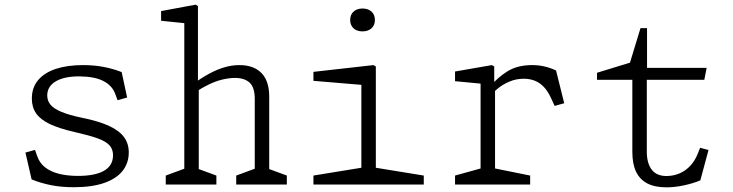

<svg xmlns="http://www.w3.org/2000/svg" viewBox="-20 -791 3140 823"><path d="M115.5 -22 89 -137 130 -148.5 140 -120.5Q150 -92 173.2 -73.8Q196.5 -55.5 231 -46.5Q265.5 -37.5 310.5 -37Q386.5 -36.5 425.5 -58.8Q464.5 -81 464.5 -125.5Q464.5 -151.5 449.2 -168.2Q434 -185 399 -197.8Q364 -210.5 298 -225.5Q233 -240.5 193.5 -259.2Q154 -278 135.2 -304.5Q116.5 -331 116.5 -368.5Q116.5 -416 143.8 -448Q171 -480 220.2 -496Q269.5 -512 336 -512Q383 -512 423.8 -504.2Q464.5 -496.5 501.5 -482L525 -373L484 -361.5L473.5 -389.5Q460.5 -424.5 423 -443.8Q385.5 -463 322 -463.5Q258 -464.5 220.2 -443Q182.5 -421.5 182.5 -381.5Q182.5 -359.5 196.2 -342.5Q210 -325.5 242.5 -311.8Q275 -298 330 -286.5Q404.5 -271.5 448.5 -250.8Q492.5 -230 512.2 -202.5Q532 -175 532 -137.5Q532 -93 506.2 -59.5Q480.5 -26 427.8 -7.2Q375 11.5 296 11.5Q243 11.5 199 2.8Q155 -6 115.5 -22Z M992.5 -38.5 1083.5 -72 1072 -45V-367Q1072 -416.5 1050 -436.8Q1028 -457 987 -457Q961.5 -457 929.8 -449.2Q898 -441.5 860 -421Q831.5 -406.5 800.5 -383.5L805.5 -429.5Q843 -457 876.8 -475.2Q910.5 -493.5 942.8 -502.8Q975 -512 1006.5 -512Q1067 -512 1100.5 -478.2Q1134 -444.5 1134 -376.5V-40L1118.5 -72L1209.5 -38.5V0H992.5ZM690.5 -38.5 781.5 -72 770 -45V-716.5L792 -689.5L670.5 -702V-743.5L818.5 -771L828.5 -765V-426.5L832 -419.5V-50L816.5 -72L907.5 -38.5V0H690.5Z M1323.5 -38.5 1544.5 -74.5 1529 -42.5V-452.5L1551 -425.5L1323.5 -444.5V-483L1581 -512L1591 -506V-42.5L1575.5 -74.5L1796.5 -38.5V0H1323.5ZM1481 -705.5Q1481 -728.5 1495.8 -741.5Q1510.5 -754.5 1534 -754.5Q1557.5 -754.5 1572.2 -741.5Q1587 -728.5 1587 -705.5Q1587 -682.5 1572.2 -669.5Q1557.5 -656.5 1534 -656.5Q1518.5 -656.5 1506.5 -662.2Q1494.5 -668 1487.8 -679.2Q1481 -690.5 1481 -705.5Z M1930.5 -38.5 2051.5 -72 2040 -45V-457.5L2062 -430.5L1930.5 -443V-484.5L2088.5 -512L2098.5 -506V-426.5L2102 -419.5V-40L2086.5 -72L2252.5 -38.5V0H1930.5ZM2225 -453.5Q2192.5 -453.5 2164.2 -441.5Q2136 -429.5 2115.8 -413.2Q2095.5 -397 2075.5 -376.5V-414.5Q2112 -458.5 2155 -485.2Q2198 -512 2261 -512Q2288.5 -512 2313.5 -506.2Q2338.5 -500.5 2363.5 -489L2398.5 -348.5L2357.5 -337L2341.5 -371.5Q2328 -401 2310.5 -419Q2293 -437 2272 -445.2Q2251 -453.5 2225 -453.5Z M2690.5 -140V-461.5L2713 -449H2539V-479L2693.5 -526.5L2668.5 -483.5L2725.5 -670.5H2753.5V-486.5L2731 -500H3009L2999 -449H2731L2752.5 -461.5V-141Q2752.5 -91 2773.8 -63.5Q2795 -36 2838.5 -36.5Q2868 -37 2893.8 -48.2Q2919.5 -59.5 2939 -80.5Q2958.5 -101.5 2970 -130L2981 -157.5L3017 -148L2982 -18Q2953 -5.5 2913.2 3.2Q2873.5 12 2837 12Q2786.5 12 2754.2 -5Q2722 -22 2706.2 -55.5Q2690.5 -89 2690.5 -140Z"/></svg>

Font: Monaspace Xenon Var ExtraLight
Style: Regular
Weight: 200
Designer: Riley Cran and the Lettermatic Team
Version: Version 1.200 (Monaspace Xenon Var)